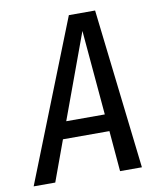

<svg xmlns="http://www.w3.org/2000/svg" viewBox="-108 -751 669 814"><g transform="rotate(-10 226.5 -344.5)"><path d="M343 0 328 -175H128L64 0H-29L244 -689H357L437 0ZM155 -248H321L289 -613Z"/></g></svg>

Font: Fira Sans Extra Condensed
Style: Italic
Weight: 400
Width: 3
Italic angle: -8°
Designer: Carrois Corporate & Edenspiekermann AG
Foundry: Carrois Corporate GbR & Edenspiekermann AG
Version: Version 4.203